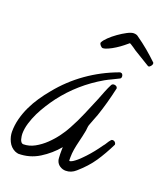

<svg xmlns="http://www.w3.org/2000/svg" viewBox="-131 -755 765 884"><g transform="rotate(20 252.0 -312.5)"><path d="M465.8 -152.3Q440.4 -100.6 413.1 -60.1Q385.7 -19.5 341.8 18.6Q320.3 38.1 293 38.1Q278.3 38.1 265.1 29.8Q252 21.5 247.1 6.8Q245.1 2 244.6 -6.8Q244.1 -15.6 243.7 -25.4Q243.2 -35.2 243.7 -44.4Q244.1 -53.7 244.1 -59.6Q210 -18.6 163.6 10.3Q117.2 39.1 61.5 39.1Q58.6 39.1 53.2 37.1Q47.9 35.2 44.9 34.2Q22.5 23.4 11.2 0Q0 -23.4 0 -46.9Q0 -79.1 8.3 -110.8Q16.6 -142.6 30.8 -172.4Q44.9 -202.1 63.5 -229.5Q82 -256.8 102.5 -281.2Q155.3 -346.7 223.6 -395Q292 -443.4 372.1 -472.7Q373 -473.6 376 -473.6Q382.8 -473.6 386.2 -468.8Q389.6 -463.9 389.6 -458Q389.6 -449.2 382.8 -446.3Q366.2 -437.5 350.1 -430.2Q334 -422.9 318.4 -414.1Q210 -351.6 135.7 -253.9Q121.1 -234.4 105.5 -210Q89.8 -185.5 77.1 -159.7Q64.5 -133.8 56.2 -106.4Q47.9 -79.1 47.9 -53.7Q47.9 -49.8 48.8 -42.5Q49.8 -35.2 51.8 -27.8Q53.7 -20.5 58.1 -15.1Q62.5 -9.8 68.4 -9.8Q96.7 -9.8 123.5 -24.4Q150.4 -39.1 173.8 -61.5Q197.3 -84 215.8 -109.4Q234.4 -134.8 246.1 -157.2Q268.6 -198.2 286.1 -239.7Q303.7 -281.2 321.3 -323.2Q328.1 -340.8 337.4 -364.3Q346.7 -387.7 355.5 -404.3Q359.4 -411.1 368.2 -411.1Q375 -411.1 379.9 -407.2Q384.8 -403.3 384.8 -396.5L383.8 -394.5Q376 -359.4 366.2 -323.7Q356.4 -288.1 344.7 -253.9Q339.8 -240.2 333 -223.6Q326.2 -207 322.3 -195.3Q320.3 -188.5 319.8 -181.6Q319.3 -174.8 318.4 -168Q315.4 -152.3 312 -137.2Q308.6 -122.1 304.7 -106.4Q299.8 -86.9 296.4 -66.9Q293 -46.9 293 -26.4Q293 -21.5 293 -17.6Q293 -13.7 293.9 -9.8Q300.8 -9.8 310.1 -15.6Q319.3 -21.5 329.1 -29.8Q338.9 -38.1 347.2 -46.9Q355.5 -55.7 360.4 -60.5Q389.6 -91.8 416 -129.9Q422.9 -137.7 428.2 -147Q433.6 -156.2 440.4 -164.1Q443.4 -168.9 449.2 -168.9Q456.1 -168.9 460.9 -164.1Q465.8 -159.2 465.8 -152.3ZM503.9 -563.5Q503.9 -557.6 498.5 -550.8Q493.2 -543.9 487.3 -543.9L484.4 -544.9L417 -585.9Q414.1 -586.9 407.2 -591.8Q400.4 -596.7 392.6 -602.1Q384.8 -607.4 378.4 -611.3Q372.1 -615.2 371.1 -615.2Q363.3 -608.4 349.1 -597.2Q335 -585.9 318.8 -575.7Q302.7 -565.4 286.6 -558.1Q270.5 -550.8 260.7 -550.8Q255.9 -550.8 249.5 -557.6Q243.2 -564.5 243.2 -570.3V-571.3Q243.2 -572.3 243.7 -572.3Q244.1 -572.3 244.1 -573.2Q249 -584 265.1 -599.6Q281.2 -615.2 301.3 -629.4Q321.3 -643.6 340.8 -653.8Q360.4 -664.1 372.1 -664.1Q386.7 -664.1 394.5 -657.2Q423.8 -636.7 450.7 -614.3Q477.5 -591.8 502.9 -567.4V-565.4Q502.9 -564.5 503.9 -563.5Z"/></g></svg>

Font: Calligraffitti
Style: Regular
Weight: 400
Designer: Dathan Boardman
Foundry: Open Window
Version: Version 1.002